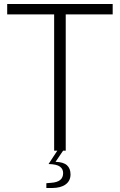

<svg xmlns="http://www.w3.org/2000/svg" viewBox="-20 -754 600 961"><path d="M296 0 258 56Q297 57 315 73Q333 89 333 119Q333 151 308.5 169Q284 187 240 187H212V163L236 161Q266 159 281 147Q296 135 296 112Q296 92 280 80Q264 68 223 67L267 0H251V-682H16V-734H544V-682H309V0Z"/></svg>

Font: Exo Light
Style: Regular
Weight: 300
Designer: Natanael Gama
Foundry: Natanael Gama
Version: Version 1.500; ttfautohint (v1.6)